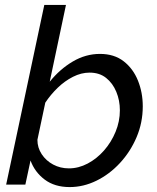

<svg xmlns="http://www.w3.org/2000/svg" viewBox="-20 -750 639 780"><path d="M263 10Q202 10 161.5 -20.5Q121 -51 104 -98L83 0H5L160 -730H248L182 -418Q223 -469 275.5 -500Q328 -531 386 -531Q444 -531 482.5 -501Q521 -471 540.5 -422.5Q560 -374 560 -318Q560 -252 535 -193Q510 -134 467.5 -88Q425 -42 372 -16Q319 10 263 10ZM260 -66Q299 -66 336 -85.5Q373 -105 402.5 -138.5Q432 -172 449.5 -214.5Q467 -257 467 -302Q467 -342 452.5 -377Q438 -412 411 -433.5Q384 -455 344 -455Q310 -455 276.5 -438Q243 -421 214.5 -393.5Q186 -366 164 -333L132 -182Q132 -150 149.5 -123.5Q167 -97 196 -81.5Q225 -66 260 -66Z"/></svg>

Font: Raleway Thin Medium
Style: Italic
Weight: 500
Italic angle: -12°
Version: Version 4.026